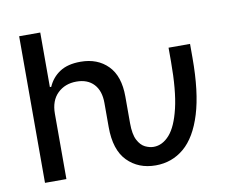

<svg xmlns="http://www.w3.org/2000/svg" viewBox="-80 -828 1118 938"><g transform="rotate(-10 479.0 -358.5)"><path d="M71.4 0V-727.3H176.1V-456.7H182.9Q202.1 -501.1 241.5 -526.8Q280.9 -552.6 344.5 -552.6Q428.6 -552.6 479.9 -500.7Q531.2 -448.9 531.2 -346.9V-214.8Q531.2 -159.8 546.3 -130.9Q561.4 -101.9 583.3 -91.4Q605.1 -81 625.4 -81Q669 -81 704.2 -120.6Q739.3 -160.2 759.9 -247.2Q780.5 -334.2 780.5 -476.2V-545.5H887.1V-476.2Q887.1 -306.8 854 -199.4Q821 -92 760.8 -41Q700.6 9.9 619.7 9.9Q534.1 9.9 479.6 -45.5Q425.1 -100.9 425.1 -214.8V-334.2Q425.1 -394.2 394.2 -427.4Q363.3 -460.6 308.2 -460.6Q251.4 -460.6 214.5 -424.9Q177.6 -389.2 177.6 -323.9V0Z"/></g></svg>

Font: Inter UI Medium
Style: Regular
Weight: 500
Designer: Rasmus Andersson
Foundry: rsms
Version: 3.2;8d6f07862